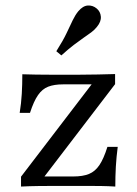

<svg xmlns="http://www.w3.org/2000/svg" viewBox="-20 -686 504 706"><path d="M57.3 0V-36.3L316.9 -375.8H212.1Q179 -375.8 157.3 -367.3Q135.5 -358.9 119.8 -336.3Q104 -313.7 90.3 -271H52.4Q58.1 -306.5 60.1 -341.1Q62.1 -375.8 62.1 -412.9Q87.1 -412.1 112.9 -411.7Q138.7 -411.3 163.7 -411.3H212.1H273.4Q307.3 -411.3 339.9 -412.1Q372.6 -412.9 403.2 -413.7V-376.6L143.5 -37.1H249.2Q284.7 -37.1 307.3 -46.4Q329.8 -55.6 345.6 -79Q361.3 -102.4 375 -146H412.9Q408.1 -109.7 406 -73.8Q404 -37.9 404 0Q379 -1.6 352.8 -2Q326.6 -2.4 301.6 -2.4H249.2H188.7Q156.5 -2.4 122.6 -2Q88.7 -1.6 57.3 0ZM205.6 -482.3 187.1 -497.6Q212.1 -537.1 225 -564.5Q237.9 -591.9 247.2 -611.3Q256.5 -630.6 267.7 -644.4Q284.7 -664.5 302.8 -665.7Q321 -666.9 335.5 -654.8Q349.2 -643.5 350.8 -625Q352.4 -606.5 336.3 -587.1Q327.4 -575.8 315.3 -566.9Q303.2 -558.1 287.5 -547.2Q271.8 -536.3 251.6 -521Q231.5 -505.6 205.6 -482.3Z"/></svg>

Font: Playfair 9pt
Style: Regular
Weight: 400
Designer: Claus Eggers Sørensen
Foundry: Claus Eggers Sørensen
Version: Version 2.203